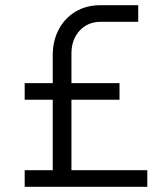

<svg xmlns="http://www.w3.org/2000/svg" viewBox="-20 -719 637 739"><path d="M75 0V-64H183V-506Q183 -562 206 -605.5Q229 -649 270.5 -674Q312 -699 367 -699H512V-635H367Q318 -635 286.5 -601Q255 -567 255 -513V-64H547V0ZM75 -335V-399H440V-335Z"/></svg>

Font: MuseoModerno SemiBold Light
Style: Regular
Weight: 300
Version: Version 1.001